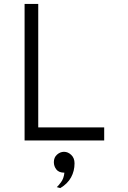

<svg xmlns="http://www.w3.org/2000/svg" viewBox="-20 -720 656 984"><path d="M106 0V-700H176V-67H514V0ZM289 244 271 239Q278 233.5 292.5 214.2Q307 195 310 165Q281.5 165 268.8 148.5Q256 132 256 111Q256 87 272.2 72.5Q288.5 58 308 58Q328.5 58 345.2 74Q362 90 362 117Q362 156.5 344.2 189Q326.5 221.5 289 244Z"/></svg>

Font: Overpass Mono Light Light
Style: Regular
Weight: 300
Monospace: yes
Version: Version 4.000